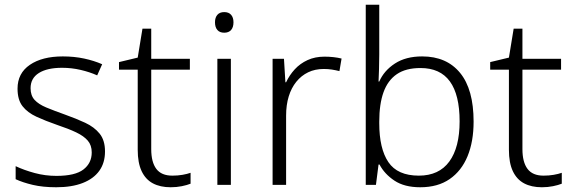

<svg xmlns="http://www.w3.org/2000/svg" viewBox="-20 -780 2415 810"><path d="M423 -141Q423 -93 399 -59.5Q375 -26 329 -8Q283 10 217 10Q161 10 118.5 0Q76 -10 46 -24V-79Q82 -62 126.5 -50Q171 -38 218 -38Q297 -38 332 -65Q367 -92 367 -137Q367 -167 350.5 -186.5Q334 -206 301.5 -221.5Q269 -237 221 -253Q172 -270 134 -287.5Q96 -305 75 -332Q54 -359 54 -406Q54 -471 106 -506.5Q158 -542 245 -542Q293 -542 335 -533Q377 -524 411 -509L390 -462Q359 -476 320.5 -485Q282 -494 242 -494Q179 -494 144 -472Q109 -450 109 -408Q109 -377 126 -358.5Q143 -340 175.5 -326.5Q208 -313 253 -297Q301 -280 339.5 -262Q378 -244 400.5 -216Q423 -188 423 -141Z M707 -39Q730 -39 750 -42.5Q770 -46 784 -51V-5Q769 1 747 5.5Q725 10 700 10Q656 10 625 -6.5Q594 -23 577.5 -58Q561 -93 561 -148V-486H482V-518L561 -537L581 -659H618V-532H781V-486H618V-151Q618 -96 639.5 -67.5Q661 -39 707 -39Z M954 -532V0H897V-532ZM926 -729Q945 -729 955 -717.5Q965 -706 965 -686Q965 -665 955 -653.5Q945 -642 926 -642Q907 -642 897 -653.5Q887 -665 887 -686Q887 -706 897 -717.5Q907 -729 926 -729Z M1349 -541Q1368 -541 1386.5 -539Q1405 -537 1421 -533L1412 -480Q1396 -484 1380 -486.5Q1364 -489 1346 -489Q1309 -489 1280 -475Q1251 -461 1230 -435Q1209 -409 1198 -373Q1187 -337 1187 -292V0H1130V-532H1178L1184 -433H1187Q1201 -463 1223.5 -487.5Q1246 -512 1277.5 -526.5Q1309 -541 1349 -541Z M1580 -550Q1580 -521 1579 -489Q1578 -457 1577 -436H1580Q1600 -482 1646 -512Q1692 -542 1761 -542Q1864 -542 1921 -472.5Q1978 -403 1978 -267Q1978 -183 1952.5 -121Q1927 -59 1877 -24.5Q1827 10 1753 10Q1686 10 1644 -18Q1602 -46 1581 -86H1577L1566 0H1523V-760H1580ZM1754 -493Q1692 -493 1654 -467Q1616 -441 1598 -391Q1580 -341 1580 -267V-260Q1580 -153 1618.5 -96Q1657 -39 1747 -39Q1832 -39 1875.5 -98.5Q1919 -158 1919 -268Q1919 -380 1878 -436.5Q1837 -493 1754 -493Z M2273 -39Q2296 -39 2316 -42.5Q2336 -46 2350 -51V-5Q2335 1 2313 5.5Q2291 10 2266 10Q2222 10 2191 -6.5Q2160 -23 2143.5 -58Q2127 -93 2127 -148V-486H2048V-518L2127 -537L2147 -659H2184V-532H2347V-486H2184V-151Q2184 -96 2205.5 -67.5Q2227 -39 2273 -39Z"/></svg>

Font: Noto Sans Armenian Light
Style: Regular
Weight: 300
Designer: Monotype Design Team
Foundry: Monotype Imaging Inc.
Version: Version 2.007